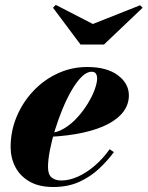

<svg xmlns="http://www.w3.org/2000/svg" viewBox="-20 -738 590 768"><path d="M193 10Q136 10 98.2 -11.8Q60.5 -33.5 41.5 -69.8Q22.5 -106 22.5 -150Q22.5 -213.5 46.5 -271Q70.5 -328.5 112.8 -373.5Q155 -418.5 210.5 -444.2Q266 -470 329 -470Q407.5 -470 451.5 -437Q495.5 -404 495.5 -356.5Q495.5 -322 475 -293.2Q454.5 -264.5 414.5 -243Q374.5 -221.5 315 -208Q255.5 -194.5 176.5 -190.5V-205.5Q208.5 -207 237.5 -224.8Q266.5 -242.5 290.2 -269Q314 -295.5 331.8 -324.8Q349.5 -354 359 -380.5Q368.5 -407 368.5 -424Q368.5 -435.5 363.8 -443.2Q359 -451 346.5 -451Q327 -451 306.8 -431Q286.5 -411 267 -377.5Q247.5 -344 230.5 -303Q213.5 -262 200.2 -219Q187 -176 179.5 -137Q172 -98 172 -70Q172 -39.5 186.8 -27.8Q201.5 -16 225.5 -16Q256.5 -16 291 -31.2Q325.5 -46.5 358.5 -74.8Q391.5 -103 418.5 -141L435.5 -129.5Q410.5 -95.5 376.5 -63.5Q342.5 -31.5 297.5 -10.8Q252.5 10 193 10ZM302 -560 192 -707 203 -718.5 351.5 -642 540.5 -717 550.5 -707 396 -560Z"/></svg>

Font: Bodoni Moda ExtraBold
Style: Italic
Weight: 800
Italic angle: -13°
Version: Version 2.005